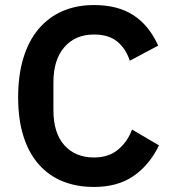

<svg xmlns="http://www.w3.org/2000/svg" viewBox="-20 -730 682 762"><path d="M353 12Q284 12 228.5 -10.5Q173 -33 133.5 -78Q94 -123 73 -189.5Q52 -256 52 -344Q52 -432 73 -500.5Q94 -569 133.5 -615.5Q173 -662 228.5 -686Q284 -710 353 -710Q447 -710 509 -670Q571 -630 608 -549L495 -489Q480 -536 446 -564.5Q412 -593 353 -593Q279 -593 235.5 -543Q192 -493 192 -403V-293Q192 -202 235.5 -153.5Q279 -105 353 -105Q412 -105 449.5 -137Q487 -169 504 -216L611 -153Q573 -75 510 -31.5Q447 12 353 12Z"/></svg>

Font: IBM Plex Sans Thai SemiBold
Style: Regular
Weight: 600
Designer: Mike Abbink, Paul van der Laan, Pieter van Rosmalen, Ben Mitchell, Mark Frömberg
Foundry: Bold Monday
Version: Version 1.1